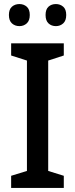

<svg xmlns="http://www.w3.org/2000/svg" viewBox="-20 -928 371 948"><path d="M295 0H35V-60L113 -84V-629L35 -654V-714H295V-654L218 -629V-84L295 -60ZM24 -854Q24 -882 39 -895Q54 -908 76 -908Q97 -908 112 -895Q127 -882 127 -854Q127 -826 112 -812.5Q97 -799 76 -799Q54 -799 39 -812.5Q24 -826 24 -854ZM205 -854Q205 -882 219.5 -895Q234 -908 256 -908Q277 -908 292 -895Q307 -882 307 -854Q307 -826 292 -812.5Q277 -799 256 -799Q234 -799 219.5 -812.5Q205 -826 205 -854Z"/></svg>

Font: Noto Sans Gurmukhi SemiCondensed Medium
Style: Regular
Weight: 500
Width: 4
Designer: Jelle Bosma - Monotype Design Team
Foundry: Monotype Imaging Inc.
Version: Version 2.004; ttfautohint (v1.8.4.7-5d5b)